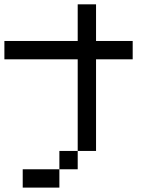

<svg xmlns="http://www.w3.org/2000/svg" viewBox="-20 -853 707 873"><path d="M0 -583.3V-666.7H333.3V-833.3H416.7V-666.7H583.3V-583.3H416.7V-166.7H333.3V-583.3ZM83.3 0V-83.3H250V0ZM250 -83.3V-166.7H333.3V-83.3Z"/></svg>

Font: Galmuri11 Condensed
Style: Regular
Weight: 400
Width: 3
Designer: Lee Minseo (quiple)
Version: Version 2.399;hotconv 1.1.1;makeotfexe 2.6.0 DEVELOPMENT